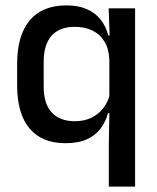

<svg xmlns="http://www.w3.org/2000/svg" viewBox="-20 -520 583 712"><path d="M222.5 11Q135 11 89.2 -44Q43.5 -99 43.5 -204.5V-282Q43.5 -388.5 90 -444.2Q136.5 -500 226.5 -500Q270.5 -500 301.8 -486.2Q333 -472.5 353 -447.5Q373 -422.5 381.5 -388.5H414L385.5 -298Q384 -339 367.2 -366.2Q350.5 -393.5 322.2 -407Q294 -420.5 257 -420.5Q201 -420.5 171.5 -387.8Q142 -355 142 -290V-198.5Q142 -135.5 171.8 -103Q201.5 -70.5 258 -70.5Q292.5 -70.5 319 -83.5Q345.5 -96.5 363 -119Q380.5 -141.5 387 -169.5L408.5 -100.5H380.5Q372.5 -70 354 -44.5Q335.5 -19 303.5 -4Q271.5 11 222.5 11ZM481 172H383.5V17L386 -123.5L385.5 -142.5V-345.5L387 -374.5L383 -489H481Z"/></svg>

Font: Anek Kannada Medium Medium
Style: Regular
Weight: 500
Version: Version 1.003